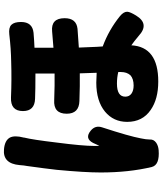

<svg xmlns="http://www.w3.org/2000/svg" viewBox="58 -875 857 1013"><g transform="rotate(-90 486.5 -368.5)"><path d="M112 4Q83 -117 83 -266Q83 -350 97 -498Q104 -560 117 -653Q119 -666 120 -672Q122 -686 122 -694Q130 -783 205 -776Q252 -772 267 -745Q280 -720 267 -671Q267 -670 267 -669Q256 -625 241 -499Q223 -361 223 -299Q223 -276 224 -273Q232 -290 239 -306Q263 -352 304 -318Q333 -294 321 -258Q274 -114 263 -54Q257 -26 257 -8Q257 -7 257 -6Q258 14 240 27Q224 38 201 40Q123 46 112 4ZM563 38Q470 38 413 -2Q350 -45 350 -126Q350 -198 404 -243Q460 -289 557 -289Q575 -289 609 -287Q608 -316 606 -376Q543 -375 460 -378Q393 -380 393 -445Q393 -516 466 -511Q546 -508 605 -509V-610Q518 -610 472 -612Q407 -614 407 -676Q407 -742 479 -739Q573 -735 667 -738Q736 -739 812 -748Q847 -752 862 -737Q877 -722 877 -686Q877 -626 820 -620Q807 -619 779 -617Q754 -616 741 -615V-515Q799 -519 827 -522Q897 -529 897 -456Q897 -394 841 -388Q807 -385 742 -381Q743 -346 746 -285Q747 -265 748 -255Q835 -223 908 -164Q932 -144 931 -125Q930 -110 911 -79Q867 -7 804 -65Q773 -91 754 -104Q746 38 563 38ZM542 -92Q577 -92 596 -109Q613 -128 613 -159V-173Q584 -180 552 -180Q483 -180 483 -136Q483 -115 499 -103.5Q515 -92 542 -92Z"/></g></svg>

Font: GenSenRounded TW H
Style: Regular
Weight: 900
Version: Version 1.501;PS 1;hotconv 16.6.51;makeotf.lib2.5.65220